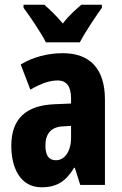

<svg xmlns="http://www.w3.org/2000/svg" viewBox="-20 -786 520 816"><path d="M175 -606H319C340 -646 385 -714 413 -753V-766H326C303 -746 274 -722 247 -686C219 -720 189 -748 168 -766H80V-753C107 -717 157 -643 175 -606ZM247 -560C182 -560 119 -543 68 -512L109 -405C156 -432 191 -444 225 -444C264 -444 282 -417 282 -368V-346L211 -343C92 -338 28 -283 28 -166C28 -76 64 10 157 10C223 10 261 -17 295 -73H298L321 0H426V-363C426 -496 360 -560 247 -560ZM248 -249 282 -251V-201C282 -143 255 -105 218 -105C188 -105 173 -124 173 -168C173 -218 198 -247 248 -249Z"/></svg>

Font: Noto Sans Sinhala UI ExtraCondensed ExtraBold
Style: Regular
Weight: 800
Width: 2
Designer: Jelle Bosma - Monotype Design Team
Foundry: Monotype Imaging Inc.
Version: Version 2.006